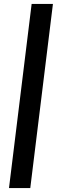

<svg xmlns="http://www.w3.org/2000/svg" viewBox="-20 -797 306 983"><path d="M26 166 142 -777H251L135 166Z"/></svg>

Font: Aleo ExtraBold
Style: Italic
Weight: 800
Italic angle: -7°
Designer: Alessio Laiso
Foundry: Alessio Laiso
Version: Version 2.001;gftools[0.9.29]